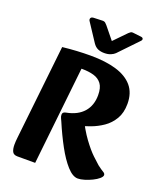

<svg xmlns="http://www.w3.org/2000/svg" viewBox="-163 -1008 939 1119"><g transform="rotate(20 306.0 -448.0)"><path d="M455 9Q423 9 387.5 -30.5Q352 -70 317.5 -133.5Q283 -197 252 -270Q248 -279 243.5 -288.5Q239 -298 239 -308Q239 -319 246 -323.5Q253 -328 261 -329Q329 -342 365 -383Q401 -424 401 -488Q401 -534 383 -558Q365 -582 333.5 -591Q302 -600 261 -600H257L191 8H81Q57 8 49 -8Q41 -24 41 -51Q41 -71 44 -96L108 -680Q152 -685 195.5 -687.5Q239 -690 282 -690Q375 -690 441.5 -670Q508 -650 543.5 -608Q579 -566 579 -499Q579 -443 556 -404.5Q533 -366 498 -342Q463 -318 425 -304Q387 -290 357 -282L362 -346Q399 -270 435 -221Q471 -172 500 -144.5Q529 -117 543 -105Q568 -86 580.5 -79Q593 -72 593 -62Q593 -52 578.5 -39.5Q564 -27 541.5 -16Q519 -5 495.5 2Q472 9 455 9ZM528 -872Q535 -880 532 -886.5Q529 -893 519 -894L467 -900Q459 -901 453 -897Q447 -893 442 -888L368 -812L307 -887Q303 -892 295.5 -899Q288 -906 274 -905L221 -903Q208 -902 204.5 -894.5Q201 -887 205 -879L280 -765Q293 -746 310 -738.5Q327 -731 350 -731Q373 -731 389.5 -738Q406 -745 415 -754Z"/></g></svg>

Font: Alkatra
Style: Bold
Weight: 700
Designer: Suman Bhandary
Version: Version 1.100;gftools[0.9.22]